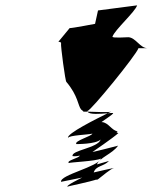

<svg xmlns="http://www.w3.org/2000/svg" viewBox="-20 -725 571 717"><path d="M198 -569C200 -569 210 -568 208 -563C206 -555 224 -419 228 -419C272 -367 271 -330 283 -316C288 -312 289 -312 292 -308H307C306 -309 307 -310 307 -311C319 -311 490 -521 497 -545H531C503 -545 487 -585 459 -586C455 -586 398 -582 400 -588C408 -613 485 -681 492 -705L346 -686L335 -636C335 -636 252 -620 240 -620ZM234 -210C237 -220 311 -222 325 -226C322 -216 256 -199 265 -187C265 -187 337 -186 356 -204C346 -172 245 -164 251 -142C251 -142 264 -140 278 -144C275 -134 227 -126 237 -116C238 -119 341 -123 357 -133C348 -102 203 -72 208 -46C208 -46 269 -58 287 -62C287 -62 221 -30 233 -28C234 -30 310 -44 348 -57C361 -67 394 -95 406 -98C406 -98 341 -84 330 -81C338 -107 368 -103 387 -124C385 -123 351 -114 342 -111C352 -137 399 -150 421 -181C421 -181 317 -154 326 -158C326 -158 404 -211 422 -228C422 -228 409 -231 420 -235C399 -235 384 -269 360 -269C353 -267 409 -301 402 -303C398 -303 390 -303 382 -302C342 -282 228 -226 234 -210ZM307 -308C333 -307 385 -305 396 -308C396 -308 390 -306 382 -302C355 -300 313 -296 307 -308ZM344 -54C345 -54 345 -55 348 -57C344 -55 331 -51 344 -54ZM349 -57C349 -57 348 -57 348 -57C348 -57 349 -57 349 -57ZM388 -124C388 -124 387 -124 387 -124C387 -124 388 -124 388 -124Z"/></svg>

Font: Alpina
Style: Obl
Weight: 400
Version: Version 0.9